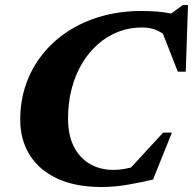

<svg xmlns="http://www.w3.org/2000/svg" viewBox="-20 -734 773 769"><path d="M523.5 -69 482.5 -39 633.5 -203H668.5L593 -15Q548 -4 493.2 5.5Q438.5 15 386.5 15Q282 15 209.5 -18.8Q137 -52.5 99 -113.2Q61 -174 61 -255Q61 -330.5 84.2 -396.8Q107.5 -463 150.5 -516.8Q193.5 -570.5 253.2 -609.2Q313 -648 387 -669Q461 -690 545 -690Q577.5 -690 607.5 -687.8Q637.5 -685.5 667 -679.5Q696.5 -673.5 726.5 -662L633 -656L712.5 -714H733L724 -447H692L616 -641.5L666 -570.5Q640 -597 612.8 -610.5Q585.5 -624 548.5 -624Q498 -624 453.2 -606.5Q408.5 -589 371.8 -556.5Q335 -524 308.2 -479Q281.5 -434 267 -378.2Q252.5 -322.5 252.5 -259.5Q252.5 -193 275.8 -147Q299 -101 340.2 -77.2Q381.5 -53.5 434.5 -53.5Q453 -53.5 475.5 -57Q498 -60.5 523.5 -69Z"/></svg>

Font: Newsreader 24pt ExtraBold
Style: Italic
Weight: 800
Italic angle: -17°
Designer: Hugues Gentile
Foundry: Production Type
Version: Version 1.003